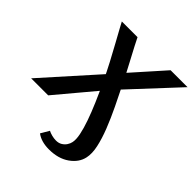

<svg xmlns="http://www.w3.org/2000/svg" viewBox="-287 -816 1211 1211"><g transform="rotate(45 318.5 -210.0)"><path d="M346 238Q312 238 284 230Q256 222 235 206L268 150Q281 157 300.5 162Q320 167 338 167Q362 167 379 156.5Q396 146 406 130.5Q416 115 419 100Q425 74 416.5 31.5Q408 -11 389 -65Q370 -119 344 -179.5Q318 -240 288 -303Q258 -367 227 -425.5Q196 -484 169.5 -532Q143 -580 125 -613Q107 -646 101 -658H241Q248 -643 268 -604.5Q288 -566 317.5 -511Q347 -456 380 -390Q416 -318 450 -247.5Q484 -177 509.5 -112Q535 -47 547 8.5Q559 64 550 105Q538 161 483.5 199.5Q429 238 346 238ZM-50 0 280 -369 327 -423 536 -658H687L379 -327L336 -279L102 0Z"/></g></svg>

Font: Ysabeau
Style: Bold Italic
Weight: 700
Italic angle: -12°
Designer: Christian Thalmann (Catharsis Fonts)
Version: Version 2.002